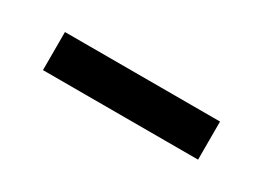

<svg xmlns="http://www.w3.org/2000/svg" viewBox="-20 -430 406 297"><g transform="rotate(30 183.0 -282.0)"><path d="M45 -316H322V-248H45Z"/></g></svg>

Font: Source Han Serif JP
Style: Bold
Weight: 700
Designer: Ryoko NISHIZUKA  (kana & ideographs); Frank Grießhammer (Latin, Greek & Cyrillic); Wenlong ZHANG  (bopomofo); Sandoll Co
Foundry: Adobe Systems Incorporated
Version: Version 1.000;PS 1;hotconv 16.6.53;makeotf.lib2.5.65590